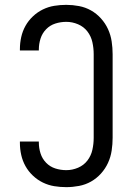

<svg xmlns="http://www.w3.org/2000/svg" viewBox="-20 -763 540 791"><path d="M253 8Q228 8 203.5 4Q179 0 156.5 -11Q134 -22 115.5 -39.5Q97 -57 85 -78.5Q73 -100 67.5 -124.5Q62 -149 62 -174V-180H140V-176Q140 -153 147 -131Q154 -109 170 -92.5Q186 -76 208 -69Q230 -62 253 -62Q278 -62 301.5 -72Q325 -82 340 -101.5Q355 -121 360.5 -145.5Q366 -170 366 -195V-540Q366 -565 360.5 -589.5Q355 -614 340 -633.5Q325 -653 301.5 -663Q278 -673 253 -673Q230 -673 208 -666Q186 -659 170 -642.5Q154 -626 147 -604Q140 -582 140 -559V-555H62V-561Q62 -586 67.5 -610.5Q73 -635 85 -656.5Q97 -678 115.5 -695.5Q134 -713 156.5 -724Q179 -735 203.5 -739Q228 -743 253 -743Q279 -743 305.5 -738Q332 -733 355 -720Q378 -707 396 -687Q414 -667 425 -643Q436 -619 440 -592.5Q444 -566 444 -540V-195Q444 -169 440 -142.5Q436 -116 425 -92Q414 -68 396 -48Q378 -28 355 -15Q332 -2 305.5 3Q279 8 253 8Z"/></svg>

Font: HulyMono
Style: Regular
Weight: 400
Monospace: yes
Designer: Belleve Invis
Foundry: Belleve Invis
Version: Version 33.2.5; ttfautohint (v1.8.4)